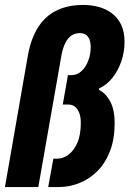

<svg xmlns="http://www.w3.org/2000/svg" viewBox="-26 -757 524 777"><path d="M-6 0 85 -522Q93 -574 111 -614.5Q129 -655 156.5 -682Q184 -709 222.5 -723Q261 -737 310 -737Q343 -737 373 -729Q403 -721 426.5 -703.5Q450 -686 464 -657.5Q478 -629 478 -587Q478 -547 465 -509Q452 -471 429 -442Q406 -413 375 -399L374 -394Q404 -378 421 -344.5Q438 -311 438 -259Q438 -195 419.5 -146.5Q401 -98 369 -65.5Q337 -33 296 -16.5Q255 0 211 0H169L190 -115H207Q229 -115 250.5 -130.5Q272 -146 286.5 -178Q301 -210 301 -260Q301 -284 294.5 -300.5Q288 -317 277 -325.5Q266 -334 250 -334H228L249 -453H264Q286 -453 303.5 -469Q321 -485 331 -511Q341 -537 341 -566Q341 -594 330 -608.5Q319 -623 297 -623Q278 -623 263.5 -613.5Q249 -604 239 -584.5Q229 -565 223 -535L129 0Z"/></svg>

Font: Archivo ExtraCondensed ExtraBold
Style: Italic
Weight: 800
Width: 2
Italic angle: -10°
Designer: Hector Gatti
Foundry: Omnibus-Type
Version: Version 2.001